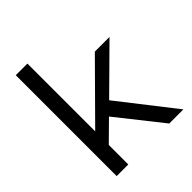

<svg xmlns="http://www.w3.org/2000/svg" viewBox="-165 -660 759 759"><g transform="rotate(-45 214.5 -281.0)"><path d="M113 -108 193 -187 342 1H421L239 -232L417 -408H335L113 -184V-563H48V1H113Z"/></g></svg>

Font: OSH Darker Grotesque Medium
Style: Regular
Weight: 500
Designer: Gabriel Lam
Foundry: TypeRant
Version: Version 1.000;Glyphs 3.1.1 (3148)